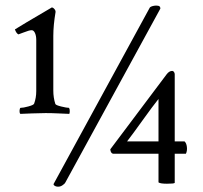

<svg xmlns="http://www.w3.org/2000/svg" viewBox="-20 -665 739 698"><path d="M34.2 -558.1Q53.7 -570.8 168.9 -638.2Q174.3 -636.7 178.2 -631.8Q182.1 -627 182.1 -622.1Q173.8 -573.2 173.8 -534.2V-335.9Q173.8 -309.6 181.2 -287.1Q182.6 -282.7 202.6 -277.8Q222.7 -272.9 231 -272.9Q233.9 -268.1 233.6 -260.7Q233.4 -253.4 231.9 -251Q216.8 -251.5 192.4 -252.7Q168 -253.9 146 -253.9Q124 -253.9 95.9 -252.7Q67.9 -251.5 54.2 -251Q50.8 -253.4 51 -261.7Q51.3 -270 54.2 -272.9Q64.5 -272.9 83.3 -278.1Q102.1 -283.2 104 -288.1Q111.8 -309.1 111.8 -334V-520Q111.8 -534.7 107.2 -544.9Q102.5 -555.2 95.2 -555.2Q90.3 -555.2 83.5 -553.2Q76.7 -551.3 64.7 -546.6Q52.7 -542 46.9 -540Q39.1 -543.9 34.2 -558.1ZM174.8 3.9 523.9 -636.2Q524.4 -638.2 528.3 -640.4Q532.2 -642.6 539.8 -644Q547.4 -645.5 555.2 -644Q563 -642.6 563 -633.8L217.8 -2Q214.8 3.9 205.8 9.5Q196.8 15.1 186 13.2Q181.2 12.2 178.2 10Q175.3 7.8 174.8 5.9ZM380.9 -122.1 585.9 -395Q595.2 -407.2 606 -407.2Q609.9 -407.2 612.5 -403.3Q615.2 -399.4 615.2 -395V-150.9H650.9Q657.7 -145 659.4 -130.9Q661.1 -116.7 655.8 -106H615.2V0Q612.3 2.9 586.9 2.9Q562.5 2.9 556.2 -2V-106H391.1Q382.3 -107.9 380.9 -122.1ZM441.9 -150.9H556.2V-305.2Q534.7 -278.3 499 -228.5Q463.4 -178.7 441.9 -150.9Z"/></svg>

Font: Crimson
Style: Roman
Weight: 400
Version: Version 0.8